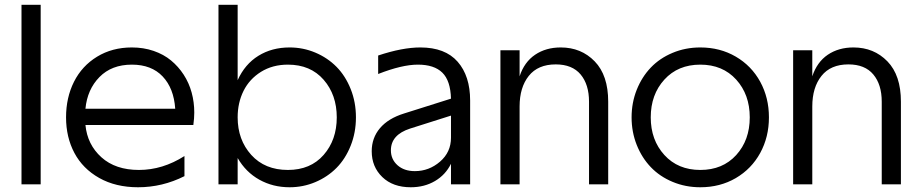

<svg xmlns="http://www.w3.org/2000/svg" viewBox="-20 -770 3845 802"><path d="M69.8 0V-750H149.9V0Z M556.6 12.2Q463.4 12.2 394.5 -26.6Q325.7 -65.4 290.8 -131.1Q255.9 -196.8 255.9 -279.8Q255.9 -362.3 289.1 -428.5Q322.3 -494.6 385.5 -533.2Q448.7 -571.8 530.8 -571.8Q579.6 -571.8 621.6 -557.4Q663.6 -543 694.3 -517.6Q725.1 -492.2 747.3 -458Q769.5 -423.8 780.5 -383.5Q791.5 -343.3 791.5 -299.8Q791.5 -276.4 787.6 -248H336.9Q344.7 -166 403.6 -113Q462.4 -60.1 560.5 -60.1Q659.2 -60.1 750.5 -118.2V-34.2Q658.2 12.2 556.6 12.2ZM336.9 -315.9H711.9Q706.1 -401.4 659.4 -450.7Q612.8 -500 530.8 -500Q446.3 -500 395.5 -448.2Q344.7 -396.5 336.9 -315.9Z M972.7 -279.8Q972.7 -186 1029.5 -123Q1086.4 -60.1 1182.6 -60.1Q1276.9 -60.1 1331.8 -122.8Q1386.7 -185.5 1386.7 -279.8Q1386.7 -374 1331.8 -437Q1276.9 -500 1182.6 -500Q1118.7 -500 1070.3 -470Q1022 -439.9 997.3 -390.4Q972.7 -340.8 972.7 -279.8ZM892.6 0V-750H972.7V-435.1Q1002.9 -502 1059.3 -536.9Q1115.7 -571.8 1189.5 -571.8Q1246.1 -571.8 1297.1 -550.3Q1348.1 -528.8 1385.5 -491Q1422.9 -453.1 1444.8 -398.2Q1466.8 -343.3 1466.8 -279.8Q1466.8 -216.3 1444.8 -161.4Q1422.9 -106.4 1385.5 -68.6Q1348.1 -30.8 1297.1 -9.3Q1246.1 12.2 1189.5 12.2Q1120.1 12.2 1063.5 -19.3Q1006.8 -50.8 972.7 -109.9V0Z M1532.7 -138.2Q1532.7 -193.8 1567.1 -234.6Q1601.6 -275.4 1667.5 -295.9L1863.8 -357.9Q1861.8 -433.1 1827.6 -466.6Q1793.5 -500 1725.6 -500Q1659.2 -500 1559.6 -460.9V-538.1Q1660.6 -571.8 1735.8 -571.8Q1839.4 -571.8 1891.6 -512.2Q1943.8 -452.6 1943.8 -350.1V0H1863.8V-85.9Q1841.3 -40 1797.1 -13.9Q1752.9 12.2 1695.8 12.2Q1621.1 12.2 1576.9 -30.5Q1532.7 -73.2 1532.7 -138.2ZM1612.8 -142.1Q1612.8 -104.5 1640.4 -79.8Q1668 -55.2 1712.9 -55.2Q1772 -55.2 1817.9 -94.7Q1863.8 -134.3 1863.8 -194.8V-287.1L1692.9 -232.9Q1612.8 -207 1612.8 -142.1Z M2070.3 -560.1H2150.4V-451.2Q2169.9 -510.7 2215.1 -541.3Q2260.3 -571.8 2322.3 -571.8Q2407.7 -571.8 2464.1 -513.7Q2520.5 -455.6 2520.5 -345.2V0H2440.4V-345.2Q2440.4 -417 2405.3 -459Q2370.1 -501 2301.3 -501Q2227.1 -501 2188.7 -452.9Q2150.4 -404.8 2150.4 -325.2V0H2070.3Z M2905.3 -571.8Q2987.8 -571.8 3053.5 -533.4Q3119.1 -495.1 3155.5 -428.5Q3191.9 -361.8 3191.9 -279.8Q3191.9 -197.8 3155.5 -131.1Q3119.1 -64.5 3053.5 -26.1Q2987.8 12.2 2905.3 12.2Q2843.3 12.2 2789.6 -10.3Q2735.8 -32.7 2698.5 -71.8Q2661.1 -110.8 2639.6 -164.8Q2618.2 -218.8 2618.2 -279.8Q2618.2 -340.8 2639.6 -394.8Q2661.1 -448.7 2698.5 -487.8Q2735.8 -526.9 2789.6 -549.3Q2843.3 -571.8 2905.3 -571.8ZM2698.2 -279.8Q2698.2 -185.1 2755.1 -122.6Q2812 -60.1 2905.3 -60.1Q2998.5 -60.1 3055.2 -122.3Q3111.8 -184.6 3111.8 -279.8Q3111.8 -375 3055.2 -437.5Q2998.5 -500 2905.3 -500Q2812 -500 2755.1 -437.5Q2698.2 -375 2698.2 -279.8Z M3293 -560.1H3373V-451.2Q3392.6 -510.7 3437.7 -541.3Q3482.9 -571.8 3544.9 -571.8Q3630.4 -571.8 3686.8 -513.7Q3743.2 -455.6 3743.2 -345.2V0H3663.1V-345.2Q3663.1 -417 3627.9 -459Q3592.8 -501 3523.9 -501Q3449.7 -501 3411.4 -452.9Q3373 -404.8 3373 -325.2V0H3293Z"/></svg>

Font: TASA Explorer
Style: Regular
Weight: 400
Designer: Weizhong Zhang
Foundry: Local Remote
Version: Version 1.000;Glyphs 3.1.2 (3151)